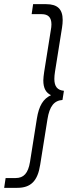

<svg xmlns="http://www.w3.org/2000/svg" viewBox="-25 -788 333 922"><path d="M58 114C123 114 156 81 168 3L203 -216C213 -278 235 -305 275 -308L282 -352C251 -355 236 -372 236 -409C236 -419 237 -430 239 -443L273 -656C275 -669 276 -681 276 -692C276 -744 251 -768 197 -768H134L127 -720H175C206 -720 222 -705 222 -671C222 -663 221 -653 219 -643L187 -442C185 -427 183 -413 183 -402C183 -364 196 -342 220 -331C183 -314 162 -281 152 -218L119 -10C110 44 89 67 50 67H2L-5 114Z"/></svg>

Font: Arthouse Owned Light
Style: Italic
Weight: 300
Italic angle: -10°
Designer: Jeremy Tribby
Foundry: Tribby Type
Version: Version 1.000;PS 001.000;hotconv 1.0.88;makeotf.lib2.5.64775